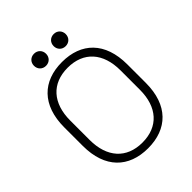

<svg xmlns="http://www.w3.org/2000/svg" viewBox="-243 -1000 1146 1146"><g transform="rotate(-45 330.0 -426.5)"><path d="M196 -816C196 -787 217 -765 247 -765C277 -765 298 -787 298 -816C298 -845 277 -867 247 -867C217 -867 196 -845 196 -816ZM362 -816C362 -787 383 -765 413 -765C443 -765 464 -787 464 -816C464 -845 443 -867 413 -867C383 -867 362 -845 362 -816ZM64 -428V-272C64 -84 168 14 330 14C492 14 596 -84 596 -272V-428C596 -616 492 -714 330 -714C168 -714 64 -616 64 -428ZM118 -432C118 -578 196 -666 330 -666C464 -666 542 -578 542 -432V-268C542 -122 464 -34 330 -34C196 -34 118 -122 118 -268Z"/></g></svg>

Font: Space Text Light
Style: Regular
Weight: 300
Designer: Florian Karsten (Space Text), Colophon Foundry (Space Mono)
Foundry: Florian Karsten
Version: Version 1.003;PS 001.003;hotconv 1.0.88;makeotf.lib2.5.64775